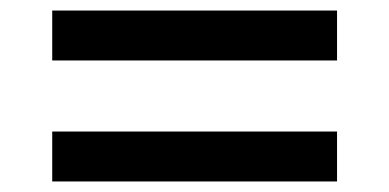

<svg xmlns="http://www.w3.org/2000/svg" viewBox="-20 -466 746 368"><path d="M80.1 -445.8H626V-350.1H80.1ZM80.1 -213.9H626V-118.2H80.1Z"/></svg>

Font: Aldrich
Style: Regular
Weight: 400
Designer: Matthew Desmond
Foundry: Matthew Desmond
Version: Version 1.002 2011